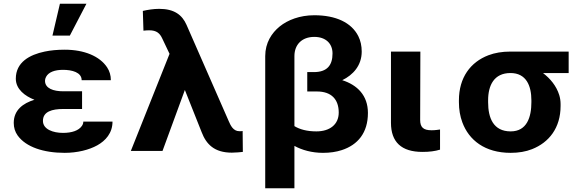

<svg xmlns="http://www.w3.org/2000/svg" viewBox="-20 -802 3098 1020"><path d="M315.9 -223H416V-317H315.9C264.2 -317 219.1 -331.9 219.1 -373C219.1 -379.7 220.9 -386.5 224.6 -393.5C238.1 -419.3 271.5 -431 314.8 -431C361.8 -431 413.8 -418.1 413.8 -376H568.9C568.9 -401.3 562.3 -424 549.1 -444C509.9 -503.5 427.6 -538 323.6 -538C284.7 -538 249.3 -534.7 217.4 -528C137 -511.2 64 -471.3 64 -384C64 -327.3 113.9 -291.1 163 -272C102.2 -253.6 53 -217.1 53 -149C53 -123.7 60 -101.3 73.9 -82C118 -20.8 211.6 10 323.6 10C390.6 10 453.5 -5.8 496.8 -30C540.3 -54.3 577.7 -94.6 577.7 -156H422.6C422.6 -148 420.2 -140.5 415.4 -133.5C398.2 -108.1 361.4 -96 314.8 -96C262.8 -96 208.1 -114.4 208.1 -160C208.1 -209.8 257.7 -223 315.9 -223ZM298.3 -782 258.7 -613H351.1L439.1 -782Z M738.8 -744 742.1 -639C753.1 -640.2 761.3 -641 772.9 -641C812.1 -641 829.5 -624.8 842.2 -597L880.7 -516L675 0H843.3L962.1 -324L1051.2 -100C1075.5 -36.3 1118.1 9 1211.8 9C1236 8.3 1255.4 7 1270.1 5L1269 -106C1266.8 -105.3 1264.1 -105 1260.8 -105H1251.4C1218.8 -105 1204.9 -136.1 1195.3 -158L970.9 -670C947.8 -722.5 906.2 -755 825.7 -755C794.8 -755 764 -749.7 738.8 -744Z M1695.9 10C1732.6 10 1765.8 5.2 1795.5 -4.5C1881.3 -32.4 1934.6 -96.8 1934.6 -202C1934.6 -295.2 1878.1 -350.6 1798.2 -376C1855.5 -403.8 1901.6 -453.8 1901.6 -528C1901.6 -558.7 1895.5 -586 1883.5 -610C1847.2 -681.9 1764.8 -721 1649.7 -721C1572.9 -721 1508.6 -696 1466 -661.5C1423.2 -626.8 1389 -574.4 1389 -504V198H1544.1V-27C1583.7 -5 1636.7 10 1695.9 10ZM1779.5 -204C1779.5 -140.2 1731.5 -104 1660.7 -104C1612 -104 1572.6 -114.3 1544.1 -132V-504C1544.1 -564.7 1583.5 -606 1649.7 -606C1709.5 -606 1746.5 -571.6 1746.5 -518C1746.5 -454.9 1717.5 -419 1647.5 -419H1612.3V-316H1664C1740.8 -316 1779.5 -274 1779.5 -204Z M2224.2 5C2261.5 5 2290.2 1.3 2317.7 -7V-114L2298.4 -111.5C2290.8 -110.5 2282.1 -110 2272.6 -110C2229.6 -110 2212.1 -125.2 2212.1 -165L2213.2 -528H2057V-150C2057 -47.4 2112.3 5 2224.2 5Z M3001 -414V-528H2691.9C2647.9 -528 2608.8 -521.5 2574.8 -508.5C2479.5 -472.2 2418 -390 2418 -269V-259C2418 -220.3 2424 -184.7 2436.2 -152C2471 -57.8 2555.6 10 2693 10C2735.5 10 2773.3 3.5 2806.3 -9.5C2897 -45.2 2958.1 -123 2958.1 -239V-249C2958.1 -265.7 2955.7 -281.7 2951 -297C2935.7 -346.1 2902.8 -385 2864.6 -414ZM2691.9 -414C2776.1 -414 2803 -345.8 2803 -269V-259C2803 -180 2779.4 -104 2693 -104C2600.9 -104 2573.1 -175.3 2573.1 -259V-269C2573.1 -348.5 2604.4 -414 2691.9 -414Z"/></svg>

Font: Asimov
Style: Wid
Weight: 500
Designer: Google
Version: Version 2.000980; 2014